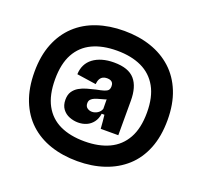

<svg xmlns="http://www.w3.org/2000/svg" viewBox="-138 -844 1199 1139"><g transform="rotate(20 461.0 -274.0)"><path d="M460 137Q367 137 290 111Q213 85 157.5 33.5Q102 -18 71.5 -95.5Q41 -173 41 -275Q41 -376 71.5 -452.5Q102 -529 157.5 -581Q213 -633 290 -659Q367 -685 460 -685Q552 -685 629 -659Q706 -633 762.5 -581.5Q819 -530 850 -453Q881 -376 881 -275Q881 -172 850 -94.5Q819 -17 762.5 34Q706 85 629 111Q552 137 460 137ZM460 12Q550 12 615 -18.5Q680 -49 715.5 -112.5Q751 -176 751 -275Q751 -373 715.5 -436Q680 -499 615 -529.5Q550 -560 460 -560Q369 -560 304.5 -529.5Q240 -499 205.5 -436Q171 -373 171 -275Q171 -176 205.5 -112.5Q240 -49 304.5 -18.5Q369 12 460 12ZM442 -168Q451 -168 460.5 -171Q470 -174 477.5 -179Q485 -184 491 -191Q497 -198 500 -208L499 -292L519 -278Q507 -269 491 -264Q475 -259 459 -255Q443 -251 429.5 -245.5Q416 -240 407.5 -231Q399 -222 399 -207Q399 -187 412 -177.5Q425 -168 442 -168ZM386 -80Q358 -80 331 -90.5Q304 -101 287 -124Q270 -147 270 -182Q270 -214 283.5 -234Q297 -254 318.5 -266.5Q340 -279 366.5 -286.5Q393 -294 419 -300Q451 -306 468.5 -311.5Q486 -317 493 -325.5Q500 -334 500 -350Q500 -362 496 -369.5Q492 -377 483 -381.5Q474 -386 459 -386Q445 -386 434 -380.5Q423 -375 416 -363Q409 -351 407 -330L285 -348Q286 -381 299 -407Q312 -433 336 -451Q360 -469 393 -478.5Q426 -488 466 -488Q513 -488 545.5 -476.5Q578 -465 598 -442Q618 -419 627.5 -385.5Q637 -352 637 -309V-216Q637 -200 637 -185.5Q637 -171 637 -156.5Q637 -142 637 -126Q637 -110 637 -91H526Q525 -114 522.5 -135Q520 -156 518 -177H501Q496 -144 479.5 -122.5Q463 -101 439 -90.5Q415 -80 386 -80Z"/></g></svg>

Font: Bricolage Grotesque SemiCondensed ExtraBold
Style: Regular
Weight: 800
Width: 4
Designer: Mathieu Triay
Foundry: Atelier Triay
Version: Version 1.001;gftools[0.9.33.dev8+g029e19f]